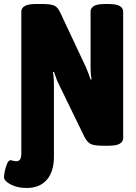

<svg xmlns="http://www.w3.org/2000/svg" viewBox="-64 -722 674 954"><path d="M68 212Q22 212 -11 194.5Q-44 177 -44 158Q-44 148 -40 128Q-36 108 -28.5 91Q-21 74 -12 74Q-7 74 0 76.5Q7 79 17 79Q31 79 36.5 69Q42 59 42 39V-664Q42 -682 59 -692Q76 -702 113 -702H146Q187 -702 205 -694.5Q223 -687 236 -658L363 -388Q370 -372 375.5 -357Q381 -342 386 -327L391 -328Q388 -344 387 -360Q386 -376 386 -392V-664Q386 -682 402.5 -692Q419 -702 456 -702H477Q514 -702 531 -692Q548 -682 548 -664V-36Q548 -18 531 -8Q514 2 477 2H447Q406 2 388 -6Q370 -14 356 -41L228 -304Q220 -319 215 -334.5Q210 -350 204 -365L199 -364Q202 -348 203 -332Q204 -316 204 -299V56Q204 131 168.5 171.5Q133 212 68 212Z"/></svg>

Font: Asap Condensed ExtraBold
Style: Regular
Weight: 800
Width: 3
Designer: Pablo Cosgaya
Foundry: Omnibus-Type
Version: Version 3.001; ttfautohint (v1.8.4.7-5d5b)